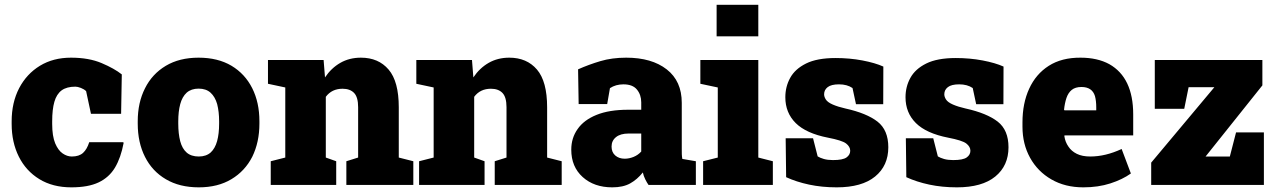

<svg xmlns="http://www.w3.org/2000/svg" viewBox="-20 -782 5409 812"><path d="M281.7 10.3Q203.1 10.3 146.5 -24.4Q89.8 -59.1 59.6 -119.6Q29.3 -180.2 29.3 -257.8V-269Q29.3 -348.1 61 -409.2Q92.8 -469.7 148.9 -503.9Q205.1 -538.1 280.3 -538.1Q356 -538.1 409.9 -515.1Q463.9 -492.2 495.1 -467.3L492.2 -300.8H364.7L344.2 -396.5Q335.9 -404.8 322 -410.2Q308.1 -415.5 298.8 -415.5Q262.2 -415.5 240.7 -399.9Q219.2 -383.8 210 -351.6Q200.7 -319.3 200.7 -269V-257.8Q200.7 -206.5 213.4 -175.8Q226.1 -146 244.9 -133.1Q263.7 -120.1 283.7 -120.1Q314.5 -120.1 331.3 -135.5Q348.1 -150.9 357.4 -180.7H501L502.9 -177.7Q491.2 -115.2 466.3 -73.2Q441.4 -31.7 397.2 -10.7Q353 10.3 281.7 10.3Z M820.8 10.3Q739.3 10.3 681.6 -23.9Q624 -57.6 593.3 -118.4Q562.5 -179.2 562.5 -259.3V-269Q562.5 -348.1 593.3 -408.7Q623.5 -469.2 681.2 -503.7Q738.8 -538.1 819.8 -538.1Q901.4 -538.1 959 -503.9Q1016.1 -469.7 1046.6 -409.2Q1077.1 -348.6 1077.1 -269V-259.3Q1077.1 -180.7 1046.9 -119.1Q1016.1 -58.6 958.7 -24.2Q901.4 10.3 820.8 10.3ZM820.8 -120.1Q851.6 -120.1 871.1 -137.2Q889.6 -154.3 898.2 -185.3Q906.7 -216.3 906.7 -259.3V-269Q906.7 -309.6 898.4 -341.8Q889.6 -372.6 870.6 -389.9Q851.6 -407.2 819.8 -407.2Q789.1 -407.2 769.5 -390.1Q750.5 -372.6 742.2 -341.6Q733.9 -310.5 733.9 -269V-259.3Q733.9 -216.8 742.2 -184.6Q750.5 -153.3 769.5 -136.7Q788.6 -120.1 820.8 -120.1Z M1401.9 -100.1V0H1125V-100.1L1186.5 -115.7V-412.1L1113.3 -427.7V-528.3H1348.6L1354.5 -454.6Q1380.9 -494.1 1419.2 -516.1Q1457.5 -538.1 1506.3 -538.1Q1580.6 -538.1 1623.5 -487.8Q1666.5 -437.5 1666.5 -328.1V-115.7L1728 -100.1V0H1444.8V-100.1L1494.6 -115.7V-328.6Q1494.6 -371.1 1477.5 -388.9Q1460.4 -406.7 1428.7 -406.7Q1383.3 -406.7 1357.9 -372.6V-115.7Z M2029.3 -100.1V0H1752.4V-100.1L1814 -115.7V-412.1L1740.7 -427.7V-528.3H1976.1L1981.9 -454.6Q2008.3 -494.1 2046.6 -516.1Q2085 -538.1 2133.8 -538.1Q2208 -538.1 2251 -487.8Q2293.9 -437.5 2293.9 -328.1V-115.7L2355.5 -100.1V0H2072.3V-100.1L2122.1 -115.7V-328.6Q2122.1 -371.1 2105 -388.9Q2087.9 -406.7 2056.2 -406.7Q2010.7 -406.7 1985.4 -372.6V-115.7Z M2569.3 10.3Q2492.7 10.3 2444.3 -33.2Q2396 -76.7 2396 -148.9Q2396 -198.7 2422.9 -236.3Q2449.2 -274.4 2502.7 -296.1Q2556.2 -317.9 2636.7 -317.9H2691.9V-349.1Q2691.9 -380.9 2673.8 -403.1Q2655.8 -425.3 2616.7 -425.3Q2584 -425.3 2559.6 -409.2L2547.9 -341.8H2427.2L2424.8 -488.8Q2469.7 -508.8 2518.8 -523.4Q2567.9 -538.1 2628.4 -538.1Q2736.3 -538.1 2799.8 -488.5Q2863.3 -439 2863.3 -347.2V-152.3Q2863.3 -141.1 2863.5 -130.4Q2863.8 -119.6 2865.7 -109.9L2922.9 -100.1V0H2722.7Q2716.3 -8.8 2709 -23.4Q2701.7 -38.1 2698.7 -52.7Q2674.8 -22.9 2645 -6.3Q2615.2 10.3 2569.3 10.3ZM2622.1 -110.8Q2640.6 -110.8 2659.4 -118.4Q2678.2 -126 2691.9 -141.1V-217.3H2638.7Q2604 -217.3 2585.2 -202.1Q2566.4 -187 2566.4 -162.1Q2566.4 -138.2 2582 -124.5Q2597.7 -110.8 2622.1 -110.8Z M3187 -761.7V-628.4H3010.7V-761.7ZM3248.5 -100.1V0H2953.6V-100.1L3015.6 -115.7V-412.1L2941.9 -427.7V-528.3H3187V-115.7Z M3518.6 10.3Q3456.1 10.3 3402.1 -1.2Q3348.1 -12.7 3304.7 -32.7L3302.7 -197.3H3418.5L3438 -120.6Q3448.2 -114.3 3464.4 -109.6Q3480.5 -105 3502.9 -105Q3544.4 -105 3560.1 -116.2Q3575.7 -127.4 3575.7 -144.5Q3575.7 -161.6 3558.1 -175.3Q3540.5 -188.5 3481.9 -199.7Q3389.2 -217.8 3345.2 -261.5Q3301.3 -305.2 3301.3 -370.6Q3301.3 -415.5 3321.8 -452.6Q3342.3 -490.2 3388.9 -513.4Q3435.5 -536.6 3513.7 -536.6Q3573.2 -536.6 3627.2 -526.4Q3681.2 -516.1 3715.8 -500.5L3715.3 -341.3H3600.1L3585.4 -409.7Q3562.5 -425.3 3528.3 -425.3Q3495.6 -425.3 3480.5 -413.6Q3465.3 -401.9 3465.3 -383.3Q3465.3 -373 3472.2 -361.8Q3479.5 -349.6 3502 -339.8Q3524.4 -330.1 3555.2 -323.2Q3645.5 -303.2 3691.2 -267.6Q3736.8 -231.9 3736.8 -159.2Q3736.8 -81.1 3680.9 -35.4Q3625 10.3 3518.6 10.3Z M4026.9 10.3Q3964.4 10.3 3910.4 -1.2Q3856.4 -12.7 3813 -32.7L3811 -197.3H3926.8L3946.3 -120.6Q3956.5 -114.3 3972.7 -109.6Q3988.8 -105 4011.2 -105Q4052.7 -105 4068.4 -116.2Q4084 -127.4 4084 -144.5Q4084 -161.6 4066.4 -175.3Q4048.8 -188.5 3990.2 -199.7Q3897.5 -217.8 3853.5 -261.5Q3809.6 -305.2 3809.6 -370.6Q3809.6 -415.5 3830.1 -452.6Q3850.6 -490.2 3897.2 -513.4Q3943.8 -536.6 4022 -536.6Q4081.5 -536.6 4135.5 -526.4Q4189.5 -516.1 4224.1 -500.5L4223.6 -341.3H4108.4L4093.8 -409.7Q4070.8 -425.3 4036.6 -425.3Q4003.9 -425.3 3988.8 -413.6Q3973.6 -401.9 3973.6 -383.3Q3973.6 -373 3980.5 -361.8Q3987.8 -349.6 4010.3 -339.8Q4032.7 -330.1 4063.5 -323.2Q4153.8 -303.2 4199.5 -267.6Q4245.1 -231.9 4245.1 -159.2Q4245.1 -81.1 4189.2 -35.4Q4133.3 10.3 4026.9 10.3Z M4561.5 10.3Q4484.4 10.3 4426.3 -23.4Q4368.7 -56.6 4336.4 -114.7Q4304.2 -172.9 4304.2 -246.1V-264.2Q4304.2 -345.2 4332.5 -406.7Q4360.8 -468.8 4415.5 -503.7Q4470.2 -538.6 4549.8 -538.1Q4621.1 -538.1 4671.4 -510.7Q4772.5 -453.6 4772.5 -297.9V-209.5H4481.9L4481.4 -206.1Q4484.9 -181.6 4498.5 -162.1Q4511.2 -142.6 4534.2 -131.3Q4557.1 -120.1 4590.8 -120.1Q4655.3 -120.1 4723.6 -151.9L4762.7 -48.3Q4727.1 -22.9 4675.8 -6.3Q4624.5 10.3 4561.5 10.3ZM4480 -317.9 4481.9 -315.4H4616.2V-328.1Q4616.2 -355.5 4610.8 -375.5Q4599.1 -414.1 4553.7 -414.1Q4527.8 -414.1 4512.7 -401.9Q4497.6 -389.6 4490.2 -367.7Q4482.9 -345.7 4480 -317.9Z M5325.2 -222.2V0H4848.6V-94.2L5115.7 -413.1H5006.8L4988.3 -321.8H4863.8V-528.3H5318.8V-420.9L5078.6 -120.1H5181.2L5207.5 -222.2Z"/></svg>

Font: Battambang Black
Style: Regular
Weight: 900
Designer: Danh Hong
Version: Version 8.002; ttfautohint (v1.8.3)